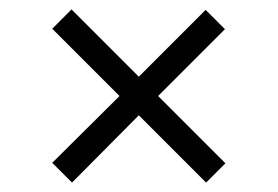

<svg xmlns="http://www.w3.org/2000/svg" viewBox="-20 -434 590 408"><path d="M418 -46 275 -189 133 -46 91 -88 234 -230 91 -373 132 -414 275 -271 417 -413 458 -372 316 -230 459 -87Z"/></svg>

Font: Ysabeau Infant Medium
Style: Regular
Weight: 500
Designer: Christian Thalmann (Catharsis Fonts)
Version: Version 0.003